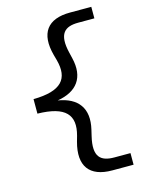

<svg xmlns="http://www.w3.org/2000/svg" viewBox="-143 -889 907 1176"><g transform="rotate(-15 310.0 -300.5)"><path d="M554 126.5H452C365 126.5 321 90 351 -35.5L360 -74C391 -204 331.5 -280.5 207 -300.5C331.5 -321 391.5 -397.5 360 -527.5L351 -565.5C321 -691 365 -728 452 -728H554V-801H419C275 -801 216.5 -721.5 255.5 -576L265.5 -540C299 -414.5 244 -349 66 -346.5V-254.5C244 -251.5 299.5 -186.5 265.5 -61L255.5 -25.5C216 120 275 200 419 200H554Z"/></g></svg>

Font: FontWithASyntaxHighlighterNightOwl
Style: Regular
Weight: 400
Designer: Riley Cran & the Lettermatic Team
Foundry: Lettermatic
Version: Version 1.000 (FontWithASyntaxHighlighterNightOwl)